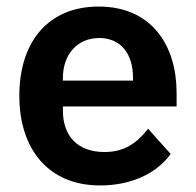

<svg xmlns="http://www.w3.org/2000/svg" viewBox="-20 -554 598 586"><path d="M285 12C382 12 458 -25 501 -84L432 -161C400 -120 362 -90 299 -90C215 -90 172 -141 172 -216V-229H519V-271C519 -414 444 -534 281 -534C128 -534 39 -427 39 -262C39 -95 131 12 285 12ZM283 -438C349 -438 386 -389 386 -317V-308H172V-316C172 -388 216 -438 283 -438Z"/></svg>

Font: IBM Plex Thai Looped SemiBold
Style: Regular
Weight: 600
Designer: Mike Abbink, Paul van der Laan, Pieter van Rosmalen, Ben Mitchell, Mark Frömberg
Foundry: Bold Monday
Version: Version 1.0